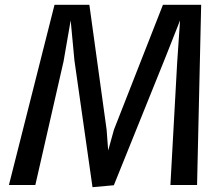

<svg xmlns="http://www.w3.org/2000/svg" viewBox="-20 -767 930 796"><path d="M363.5 9 288.5 -517 273 -682.5 243.5 -512.5 126.5 0H17L206 -747H350.5L422 -229.5L428.5 -143L452.5 -229.5L655.5 -747H814L797 0H686.5L714.5 -507.5L726.5 -682.5L665 -527L452 1Z"/></svg>

Font: Koeln Type Sans
Style: Italic
Weight: 400
Italic angle: -7.5°
Designer: Eben Sorkin
Foundry: Eben Sorkin
Version: Version 2.001